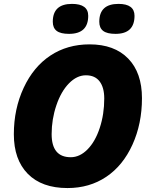

<svg xmlns="http://www.w3.org/2000/svg" viewBox="-20 -952 777 982"><path d="M250 -840.8Q250 -932.1 348.1 -932.1Q431.2 -932.1 431.2 -871.1Q431.2 -778.8 333 -778.8Q290 -778.8 270 -793.9Q250 -809.1 250 -840.8ZM487.8 -840.8Q487.8 -932.1 585.9 -932.1Q668 -932.1 668 -871.1Q668 -778.8 570.8 -778.8Q527.8 -778.8 507.8 -793.9Q487.8 -809.1 487.8 -840.8ZM438 -725.1Q564.9 -725.1 635.5 -652.6Q706.1 -580.1 706.1 -449.7Q706.1 -319.3 657.5 -212.2Q608.9 -105 523.4 -47.6Q438 9.8 325.2 9.8Q193.8 9.8 122.1 -63Q50.8 -135.7 50.8 -265.4Q50.8 -395 101.1 -502.9Q151.4 -610.8 238 -668Q324.7 -725.1 438 -725.1ZM513.2 -448.2Q513.2 -504.4 489.5 -535.6Q465.8 -566.9 419.4 -566.9Q373 -566.9 332.5 -525.4Q292 -483.9 268.1 -412.8Q244.1 -341.8 244.1 -266.1Q244.1 -147.9 341.8 -147.9Q388.2 -147.9 427.7 -188Q467.3 -228 490.2 -297.9Q513.2 -367.7 513.2 -448.2Z"/></svg>

Font: Open Sans Hebrew Extra Bold
Style: Italic
Weight: 800
Italic angle: -12°
Foundry: Ascender Corporation, Yanek Iontef
Version: Version 2.001;PS 002.001;hotconv 1.0.70;makeotf.lib2.5.58329